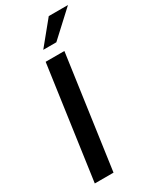

<svg xmlns="http://www.w3.org/2000/svg" viewBox="-226 -965 843 1030"><g transform="rotate(-30 195.0 -450.5)"><path d="M134 -697H250L152 0H36ZM271 -901H390L236 -759H155Z"/></g></svg>

Font: Hanken Grotesk SemiBold
Style: Italic
Weight: 600
Italic angle: -8°
Designer: Alfredo Marco Pradil
Foundry: Hanken Design Co.
Version: Version 3.014